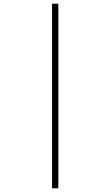

<svg xmlns="http://www.w3.org/2000/svg" viewBox="-20 -780 599 1040"><path d="M262 240V-760H296V240Z"/></svg>

Font: Noto Serif Armenian ExtraLight
Style: Regular
Weight: 250
Version: Version 2.007